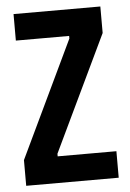

<svg xmlns="http://www.w3.org/2000/svg" viewBox="-50 -698 497 736"><g transform="rotate(-5 199.0 -330.0)"><path d="M21 0V-99L235 -548V-558H30V-660H364V-558L151 -112V-102H377V0Z"/></g></svg>

Font: Bricolage Grotesque 24pt Condensed SemiBold
Style: Regular
Weight: 600
Width: 3
Designer: Mathieu Triay
Foundry: Atelier Triay
Version: Version 1.001;gftools[0.9.33.dev8+g029e19f]